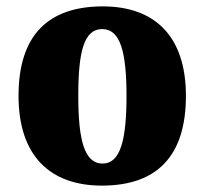

<svg xmlns="http://www.w3.org/2000/svg" viewBox="-20 -571 641 601"><path d="M299 10C472 10 562 -83 562 -271C562 -459 463 -551 302 -551C129 -551 38 -459 38 -271C38 -83 137 10 299 10ZM301 -59C244 -59 225 -133 225 -271C225 -410 243 -480 300 -480C356 -480 376 -410 376 -271C376 -133 357 -59 301 -59Z"/></svg>

Font: Noto Serif Bengali SemiCondensed Black
Style: Regular
Weight: 900
Width: 4
Designer: Juan Bruce, Universal Thirst, Indian Type Foundry and the Monotype Design Team.
Foundry: Monotype Imaging Inc.
Version: Version 2.003